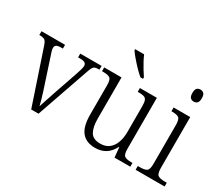

<svg xmlns="http://www.w3.org/2000/svg" viewBox="-130 -1084 1628 1411"><g transform="rotate(30 684.5 -378.0)"><path d="M75 -453Q64 -486 51.5 -495Q39 -504 5 -504V-536H205V-504H189Q161 -504 150 -496Q139 -488 139 -471Q139 -460 144.5 -442Q150 -424 156 -407L220 -212Q229 -186 238.5 -155.5Q248 -125 256 -97Q264 -69 268 -51Q274 -71 288 -112.5Q302 -154 320 -208L380 -382Q391 -415 397.5 -436.5Q404 -458 404 -471Q404 -488 392 -496Q380 -504 351 -504H334V-536H515V-504H508Q488 -504 477 -499.5Q466 -495 458.5 -481.5Q451 -468 442 -440L289 0H227Z M773 10Q698 10 659.5 -36.5Q621 -83 621 -185V-434Q621 -481 604 -492.5Q587 -504 547 -504H537V-536H684V-186Q684 -115 706.5 -75.5Q729 -36 791 -36Q836 -36 865 -59Q894 -82 908 -121.5Q922 -161 922 -210V-428Q922 -463 915 -479Q908 -495 891.5 -499.5Q875 -504 848 -504H840V-536H984V-103Q984 -55 1001 -43.5Q1018 -32 1056 -32H1068V0H934L926 -83H922Q875 10 773 10ZM804 -606Q782 -624 754.5 -652.5Q727 -681 702.5 -710Q678 -739 667 -756V-766H743Q752 -744 766.5 -717Q781 -690 797 -664Q813 -638 826 -619V-606Z M1232 -647Q1214 -647 1203 -658Q1192 -669 1192 -698Q1192 -727 1203 -738Q1214 -749 1232 -749Q1249 -749 1260.5 -738Q1272 -727 1272 -698Q1272 -669 1260.5 -658Q1249 -647 1232 -647ZM1113 0V-32H1131Q1171 -32 1188 -43.5Q1205 -55 1205 -103V-431Q1205 -480 1189 -492Q1173 -504 1135 -504H1126V-536H1267V-105Q1267 -56 1284 -44Q1301 -32 1341 -32H1359V0Z"/></g></svg>

Font: Noto Serif Tamil SemiCondensed Light
Style: Regular
Weight: 300
Width: 4
Designer: Indian Type Foundry, Tom Grace, and the Monotype Design Team
Foundry: Monotype Imaging Inc.
Version: Version 2.004; ttfautohint (v1.8.4.7-5d5b)